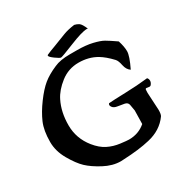

<svg xmlns="http://www.w3.org/2000/svg" viewBox="-197 -1040 1153 1198"><g transform="rotate(-30 379.0 -440.5)"><path d="M565.4 -819.3Q562.5 -820.3 557.6 -820.3Q523.4 -820.3 431.6 -783.2Q339.8 -746.1 331.1 -746.1Q322.3 -746.1 293.5 -767.1Q264.6 -788.1 264.6 -796.9Q264.6 -799.8 266.6 -801.8Q292 -813.5 330.1 -827.1L420.9 -862.3Q453.1 -875 502.9 -881.8Q521.5 -877.9 535.2 -868.2Q548.8 -858.4 565.4 -819.3ZM687.5 -285.2 694.3 -159.2Q694.3 -127.9 686.5 -116.2Q635.7 -44.9 541 -23.4Q463.9 -4.9 349.6 0L331.1 1Q272.5 1 211.9 -31.2Q151.4 -63.5 116.2 -96.7Q81.1 -129.9 44.4 -193.8Q7.8 -257.8 7.8 -323.2Q7.8 -405.3 31.2 -459.5Q54.7 -513.7 97.2 -571.3Q139.6 -628.9 177.7 -660.2Q215.8 -691.4 275.4 -716.8Q317.4 -736.3 388.7 -736.3H438.5Q502.9 -736.3 549.8 -725.1Q596.7 -713.9 620.6 -700.2Q644.5 -686.5 692.4 -653.3Q707 -608.4 707 -574.7Q707 -541 668.9 -462.9Q644.5 -479.5 637.7 -514.2Q630.9 -548.8 618.2 -562.5Q575.2 -608.4 537.1 -630.9Q480.5 -664.1 407.7 -664.1Q335 -664.1 277.8 -619.6Q220.7 -575.2 195.3 -523.4Q159.2 -451.2 159.2 -356.4Q159.2 -261.7 219.7 -186.5Q254.9 -142.6 294.9 -122.6Q335 -102.5 381.3 -96.7Q427.7 -90.8 442.4 -90.8Q511.7 -90.8 561.5 -133.8L563.5 -230.5Q563.5 -231.4 555.7 -275.4Q551.8 -293.9 530.3 -298.3Q508.8 -302.7 483.4 -306.2Q458 -309.6 447.8 -324.7Q437.5 -339.8 447.3 -349.6Q482.4 -352.5 567.4 -355Q652.3 -357.4 730.5 -366.2Q739.3 -357.4 739.3 -343.8Q739.3 -330.1 727.5 -316.4Q723.6 -312.5 716.8 -312.5L696.3 -315.4Q689.5 -315.4 688.5 -308.1Q687.5 -300.8 687.5 -285.2Z"/></g></svg>

Font: Essays1743
Style: Medium
Weight: 500
Designer: Based on the typeface in a 1743 English translation of the essays of Montaigne.  PostScript/TrueType font designed by Jo
Version: Version 002.100